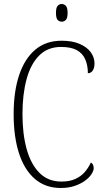

<svg xmlns="http://www.w3.org/2000/svg" viewBox="-20 -927 519 957"><path d="M283 10Q206 10 153.5 -35.5Q101 -81 74.5 -163.5Q48 -246 48 -358Q48 -471 75.5 -553Q103 -635 156 -679.5Q209 -724 287 -724Q341 -724 377.5 -708Q414 -692 432.5 -666.5Q451 -641 451 -611Q451 -588 442 -575Q433 -562 418 -562Q418 -601 405 -631Q392 -661 363 -677Q334 -693 284 -693Q218 -693 175.5 -650.5Q133 -608 112.5 -532.5Q92 -457 92 -358Q92 -259 113 -183.5Q134 -108 177 -65Q220 -22 286 -22Q327 -22 355.5 -35Q384 -48 402.5 -69.5Q421 -91 433 -117Q440 -113 443.5 -106Q447 -99 447 -88Q447 -76 436 -59Q425 -42 404 -26.5Q383 -11 352.5 -0.5Q322 10 283 10ZM288 -819Q275 -819 267 -828Q259 -837 259 -863Q259 -888 267 -897.5Q275 -907 288 -907Q300 -907 308.5 -897.5Q317 -888 317 -863Q317 -837 308.5 -828Q300 -819 288 -819Z"/></svg>

Font: Noto Serif Khmer Condensed ExtraLight
Style: Regular
Weight: 250
Width: 3
Designer: Danh Hong and the Monotype Design Team
Foundry: Monotype Imaging Inc.
Version: Version 2.004